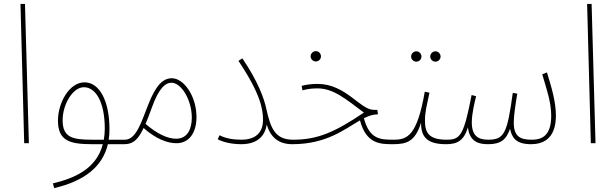

<svg xmlns="http://www.w3.org/2000/svg" viewBox="-20 -734 3150 984"><path d="M104 0H128L108 -714H85Z M258 230C411 194 505 122 533 5H616C627 5 634 1 634 -7C634 -15 628 -18 619 -18H537C540 -35 541 -53 541 -72C541 -215 491 -312 413 -312C335 -312 277 -207 277 -116C277 -11 339 5 454 5H507C473 136 354 181 251 206ZM454 -18C353 -18 301 -28 301 -118C301 -199 353 -287 410 -287C470 -287 517 -212 517 -75C517 -54 515 -35 512 -18Z M616 5C658 5 685 -12 716 -78C780 -21 839 0 884 0C949 0 987 -53 987 -134C987 -243 921 -333 861 -333C818 -333 780 -302 739 -196C705 -110 678 -18 620 -18ZM758 -182C794 -283 828 -310 859 -310C909 -310 963 -222 963 -131C963 -77 943 -23 883 -23C840 -23 786 -47 726 -99C736 -122 746 -149 758 -182Z M1217 -18C1174 -18 1135 -25 1105 -41L1096 -20C1126 -4 1172 5 1216 5C1307 5 1339 -45 1347 -95C1367 -30 1408 5 1478 5C1491 5 1496 0 1496 -7C1496 -12 1494 -18 1482 -18C1392 -18 1367 -74 1345 -176C1334 -228 1303 -316 1222 -435L1202 -422C1315 -254 1328 -174 1328 -119C1328 -66 1301 -18 1217 -18Z M1599 -419C1613 -419 1625 -431 1625 -445C1625 -460 1613 -472 1599 -472C1584 -472 1572 -460 1572 -445C1572 -431 1584 -419 1599 -419ZM1478 5C1655 5 1747 -73 1825 -117C1857 5 1931 5 1994 5C2007 5 2012 0 2012 -7C2012 -12 2010 -18 1998 -18C1930 -18 1874 -19 1845 -128C1869 -140 1892 -148 1917 -148L1914 -171H1896C1825 -171 1753 -304 1607 -304C1580 -304 1552 -301 1526 -294L1530 -271C1560 -279 1581 -281 1607 -281C1688 -281 1749 -229 1845 -157C1691 -53 1604 -18 1482 -18Z M2212 -418C2226 -418 2238 -430 2238 -444C2238 -459 2226 -471 2212 -471C2197 -471 2185 -459 2185 -444C2185 -430 2197 -418 2212 -418ZM2114 -418C2128 -418 2140 -430 2140 -444C2140 -459 2128 -471 2114 -471C2099 -471 2087 -459 2087 -444C2087 -430 2099 -418 2114 -418ZM1994 5C2064 5 2108 -8 2138 -106C2137 -31 2170 5 2266 5C2279 5 2284 0 2284 -7C2284 -12 2282 -18 2270 -18C2175 -18 2158 -56 2158 -116C2158 -160 2166 -187 2181 -259L2157 -264C2118 -40 2069 -18 1998 -18Z M2266 5C2321 5 2357 -11 2378 -81C2387 -8 2432 5 2481 5C2546 5 2574 -17 2594 -74C2603 -31 2622 5 2701 5C2754 5 2829 -15 2829 -141C2829 -213 2806 -289 2783 -363L2759 -353C2780 -281 2805 -213 2805 -140C2805 -28 2746 -18 2705 -18C2647 -18 2613 -34 2613 -105C2613 -142 2622 -200 2631 -254L2608 -258C2580 -55 2566 -18 2483 -18C2433 -18 2398 -35 2398 -107C2398 -152 2412 -207 2420 -241L2397 -247C2357 -40 2339 -18 2270 -18Z M3008 0H3032L3012 -714H2989Z"/></svg>

Font: Noto Sans Arabic UI Cn Th
Style: Regular
Weight: 100
Width: 3
Designer: Monotype Design Team, Nadine Chahine and Nizar Qandah
Foundry: Monotype Imaging Inc.
Version: Version 2.010